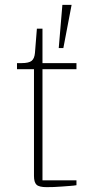

<svg xmlns="http://www.w3.org/2000/svg" viewBox="-20 -768 365 791"><path d="M172 3Q141 3 130.5 -7Q120 -17 120 -43V-483H50V-508H69Q99 -508 110.5 -517.5Q122 -527 124 -550L132 -650H155V-508H295V-483H155V-25H295V-5Q284 -3 268 -2Q252 -1 235 0.5Q218 2 201 2.5Q184 3 172 3ZM237 -748H275L241 -570H222Z"/></svg>

Font: IBM Plex Serif ExtraLight
Style: Regular
Weight: 200
Designer: Mike Abbink, Paul van der Laan, Pieter van Rosmalen
Foundry: Bold Monday
Version: Version 2.5